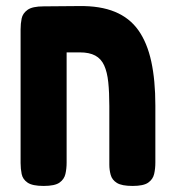

<svg xmlns="http://www.w3.org/2000/svg" viewBox="-20 -605 570 634"><path d="M124 9Q87 9 71 -2Q55 -13 51.5 -30.5Q48 -48 48 -67V-508Q48 -527 51.5 -544Q55 -561 71 -572.5Q87 -584 124 -584L241 -585Q311 -586 359.5 -566Q408 -546 437 -505Q466 -464 479.5 -402Q493 -340 493 -257V-68Q493 -48 489 -30.5Q485 -13 469.5 -2Q454 9 418 9Q382 9 366 -1Q350 -11 345.5 -27.5Q341 -44 341 -61V-255Q341 -300 337.5 -333.5Q334 -367 324 -389Q314 -411 294.5 -421.5Q275 -432 244 -432H200V-68Q200 -48 196 -30.5Q192 -13 176.5 -2Q161 9 124 9Z"/></svg>

Font: Fredoka Condensed SemiBold
Style: Regular
Weight: 600
Width: 3
Designer: Ben Nathan
Foundry: Milena B. Brandão, Ben Nathan
Version: Version 2.001